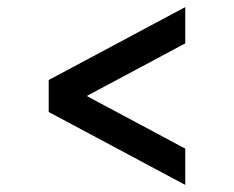

<svg xmlns="http://www.w3.org/2000/svg" viewBox="-20 -600 658 540"><path d="M501 -80 117 -285V-375L501 -580V-478L224 -330L501 -182Z"/></svg>

Font: Hermit
Style: Regular
Weight: 400
Designer: Pablo Caro
Version: Version 2.000;PS 002.000;hotconv 1.0.88;makeotf.lib2.5.64775